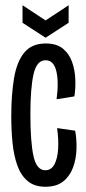

<svg xmlns="http://www.w3.org/2000/svg" viewBox="-20 -703 327 733"><path d="M153 10Q112 10 86 -11.5Q60 -33 46.5 -70.5Q33 -108 28 -156Q23 -204 23 -258Q23 -341 33.5 -404Q44 -467 72.5 -502Q101 -537 155 -537Q196 -537 220 -517.5Q244 -498 255 -467Q266 -436 267.5 -401Q269 -366 264 -335L196 -324Q205 -390 195 -431.5Q185 -473 154 -473Q120 -473 108 -419.5Q96 -366 96 -267Q96 -160 108 -106.5Q120 -53 153 -53Q176 -53 188 -76Q200 -99 202 -135.5Q204 -172 198 -214L267 -204Q273 -172 272 -134.5Q271 -97 259 -64Q247 -31 221.5 -10.5Q196 10 153 10ZM66 -683 154 -625 242 -683V-616L154 -559L66 -616Z"/></svg>

Font: Bricolage Grotesque 48pt Condensed Light
Style: Regular
Weight: 300
Width: 3
Designer: Mathieu Triay
Foundry: Atelier Triay
Version: Version 1.000; ttfautohint (v1.8.4.7-5d5b);gftools[0.9.32]